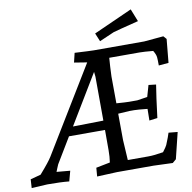

<svg xmlns="http://www.w3.org/2000/svg" viewBox="-101 -993 1092 1092"><g transform="rotate(-10 445.5 -446.5)"><path d="M732 -648H557Q553 -599 551 -541L552 -386Q606 -382 625 -382H672L731 -391L750 -457L793 -452L781 -372L767 -263L720 -257L721 -324Q664 -330 645 -330H617Q604 -330 552 -326L553 -174L560 -57H678Q713 -57 765 -66Q785 -92 790 -103Q809 -149 815 -170L867 -165L830 -14L809 4Q719 0 699 0H488L372 5L376 -45L457 -61Q462 -93 462 -130V-248H254L166 -102Q163 -97 157.5 -82Q152 -67 149 -61L227 -54L211 5Q163 0 85 0L-6 5L-3 -45L57 -61Q114 -126 130 -153L429 -644L355 -656L368 -710Q460 -705 479 -705H769L881 -715L897 -697L884 -561L827 -556Q827 -588 825.5 -604Q824 -620 810 -643Q757 -648 732 -648ZM286 -299 462 -302 461 -556 458 -584ZM725 -898 754 -825Q626 -793 607 -787L522 -750L502 -798Z"/></g></svg>

Font: Andada SC
Style: Italic
Weight: 400
Italic angle: -8.29999°
Designer: Carolina Giovagnoli
Foundry: Carolina Giovagnoli
Version: Version 1.003